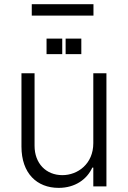

<svg xmlns="http://www.w3.org/2000/svg" viewBox="-20 -899 617 926"><path d="M430.8 -878.6H133.2V-823.9H430.8ZM204.5 -712.7V-637.8H280.2V-712.7ZM296.5 -712.7V-637.8H372.2V-712.7ZM430 -208.5C430 -108.3 354.8 -54.3 280.9 -54.3C202.1 -54.3 146.7 -110.8 146.7 -196V-545.5H83.5V-192.1C83.5 -62.9 158 7.1 262.8 7.1C342.7 7.1 399.5 -34.4 425.1 -90.6H430V0H493.3V-545.5H430Z"/></svg>

Font: TID UI Light
Style: Regular
Weight: 300
Designer: The TID Project Authors
Foundry: Bakken & Bæck
Version: Version 1.001;hotconv 1.0.109;makeotfexe 2.5.65596